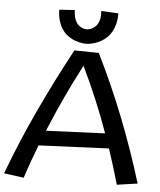

<svg xmlns="http://www.w3.org/2000/svg" viewBox="-64 -983 895 1071"><g transform="rotate(5 383.5 -448.0)"><path d="M629.9 27.8Q615.7 -22 600.6 -71Q585.4 -120.1 568.8 -169.9L175.8 -152.8Q157.7 -106 141.1 -59.6Q124.5 -13.2 108.9 34.2L-2 19Q66.9 -165.5 150.6 -344.2Q234.4 -522.9 329.1 -698.2L465.8 -695.8Q549.8 -526.4 619.1 -350.3Q688.5 -174.3 745.1 11.2ZM387.2 -617.2Q337.9 -523.4 293.9 -429Q250 -334.5 210 -237.8L540 -252Q506.8 -345.7 468.8 -436Q430.7 -526.4 387.2 -617.2ZM555.2 -925.3Q555.7 -891.6 548.8 -865.7Q542 -839.8 530.8 -820.3Q519.5 -800.8 504.9 -787.4Q490.2 -773.9 475.1 -765.1Q439.5 -744.1 394 -740.2Q347.7 -741.2 310.5 -760.3Q294.9 -768.1 279.8 -780.8Q264.6 -793.5 252.7 -812.3Q240.7 -831.1 233.2 -856.9Q225.6 -882.8 225.1 -917L312 -922.4Q312 -901.9 315.7 -886.7Q319.3 -871.6 325 -860.6Q330.6 -849.6 337.6 -842.5Q344.7 -835.4 352.1 -831.1Q369.1 -820.8 391.1 -821.3Q412.6 -824.2 428.7 -836.9Q435.5 -842.3 441.9 -850.1Q448.2 -857.9 452.6 -869.4Q457 -880.9 459 -895.8Q460.9 -910.6 459 -930.2Z"/></g></svg>

Font: McLaren
Style: Regular
Weight: 400
Designer: Astigmatic (AOETI)
Foundry: Astigmatic (AOETI)
Version: Version 1.000